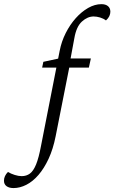

<svg xmlns="http://www.w3.org/2000/svg" viewBox="-167 -702 562 943"><path d="M40 -370.1 45.9 -398.4 123 -415H178.7H279.3L269.5 -370.1ZM331.1 -681.6Q351.6 -681.6 363.3 -671.9Q375 -662.1 375 -644.5Q375 -633.8 370.1 -623Q365.2 -612.3 353.5 -601.6Q340.8 -611.3 324.2 -616.2Q307.6 -621.1 293 -621.1Q262.7 -621.1 235.4 -596.2Q208 -571.3 198.2 -514.6L179.7 -415L175.8 -383.8L106.4 -33.2Q93.8 30.3 71.8 77.6Q49.8 125 22 157.2Q-5.9 189.5 -37.6 205.6Q-69.3 221.7 -100.6 221.7Q-122.1 221.7 -134.8 212.4Q-147.5 203.1 -147.5 185.5Q-147.5 173.8 -142.6 163.1Q-137.7 152.3 -127.9 142.6Q-113.3 151.4 -94.7 157.2Q-76.2 163.1 -60.5 163.1Q-37.1 163.1 -20 150.4Q-2.9 137.7 10.3 105.5Q23.4 73.2 34.2 15.6L126 -452.1Q134.8 -498 155.8 -539.6Q176.8 -581.1 205.1 -612.8Q233.4 -644.5 266.1 -663.1Q298.8 -681.6 331.1 -681.6Z"/></svg>

Font: Crimson Pro ExtraLight Light
Style: Italic
Weight: 300
Italic angle: -12°
Version: Version 1.002